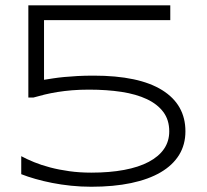

<svg xmlns="http://www.w3.org/2000/svg" viewBox="-20 -691 779 724"><path d="M622.1 -615.2H146V-390.1Q161.6 -392.6 180.4 -395.5Q199.2 -398.4 221.9 -400.6Q244.6 -402.8 272.2 -404.3Q299.8 -405.8 333 -405.8Q503.9 -405.8 591.6 -351.1Q679.2 -296.4 679.2 -195.8Q679.2 -145.5 655.3 -106.7Q631.3 -67.9 585.9 -41.3Q540.5 -14.6 474.4 -0.7Q408.2 13.2 324.2 13.2Q285.2 13.2 247.8 9.3Q210.4 5.4 176.8 -1.2Q143.1 -7.8 113.3 -16.4Q83.5 -24.9 60.1 -34.2V-102.1Q81.1 -90.8 108.4 -79.6Q135.7 -68.4 169.2 -59.6Q202.6 -50.8 241.5 -45.4Q280.3 -40 324.2 -40Q393.6 -40 448.2 -50.3Q502.9 -60.5 540.8 -80.6Q578.6 -100.6 598.4 -129.4Q618.2 -158.2 618.2 -195.8Q618.2 -238.8 595.9 -268.6Q573.7 -298.3 533.9 -317.1Q494.1 -335.9 438.5 -344.5Q382.8 -353 315.9 -353Q281.2 -353 251.7 -350.6Q222.2 -348.1 196.5 -344Q170.9 -339.8 148.7 -334.5Q126.5 -329.1 106 -323.2H86.9V-670.9H622.1Z"/></svg>

Font: Syncopate
Style: Regular
Weight: 400
Width: 7
Version: Version 001.001